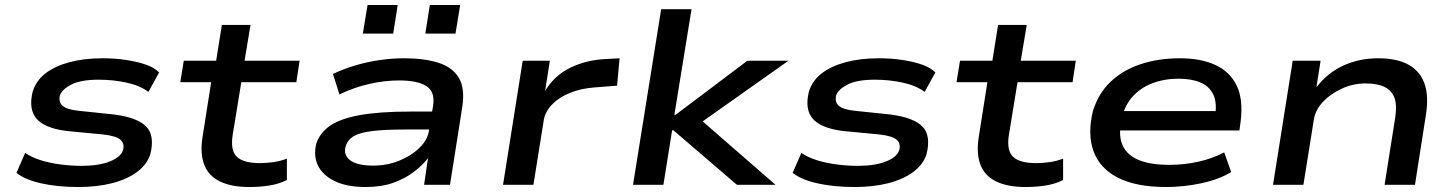

<svg xmlns="http://www.w3.org/2000/svg" viewBox="-20 -742 5846 771"><path d="M295 9Q210 9 144.5 -6Q79 -21 46 -48L81 -128Q107 -110 144 -98.5Q181 -87 224 -81.5Q267 -76 308 -76Q376 -76 420.5 -93.5Q465 -111 474 -139Q481 -165 464 -180.5Q447 -196 395 -202L248 -216Q160 -227 127 -265Q94 -303 111 -373Q124 -417 161.5 -446.5Q199 -476 258 -492Q317 -508 392 -508Q443 -508 488 -501Q533 -494 567 -482Q601 -470 619 -451L576 -373Q541 -399 487 -410.5Q433 -422 376 -422Q305 -422 267.5 -403Q230 -384 221 -360Q214 -333 231 -317.5Q248 -302 297 -297L440 -282Q531 -270 566.5 -234.5Q602 -199 584 -124Q571 -82 531 -52Q491 -22 430.5 -6.5Q370 9 295 9Z M981 9Q910 9 864 -13Q818 -35 800.5 -79.5Q783 -124 793 -190L828 -412H704L718 -498H848L871 -642H986L962 -498H1183L1170 -412H949L914 -198Q905 -137 931.5 -112Q958 -87 1024 -87Q1051 -87 1078.5 -91Q1106 -95 1132 -105V-19Q1100 -3 1061.5 3Q1023 9 981 9Z M1449 9Q1373 9 1324.5 -14.5Q1276 -38 1257 -77Q1238 -116 1250 -165Q1264 -208 1304.5 -236.5Q1345 -265 1423.5 -279.5Q1502 -294 1629 -294H1737L1727 -222H1611Q1528 -222 1477 -216Q1426 -210 1401 -195.5Q1376 -181 1368 -154Q1358 -120 1386 -98.5Q1414 -77 1479 -77Q1534 -77 1582.5 -96.5Q1631 -116 1664.5 -148.5Q1698 -181 1703 -220L1719 -317Q1728 -373 1692.5 -396Q1657 -419 1582 -419Q1526 -419 1465 -405.5Q1404 -392 1343 -363L1317 -445Q1361 -466 1409 -480Q1457 -494 1506 -501Q1555 -508 1602 -508Q1684 -508 1740.5 -490Q1797 -472 1822.5 -429.5Q1848 -387 1836 -310L1787 0H1683L1699 -109L1701 -110Q1678 -79 1641.5 -51.5Q1605 -24 1558 -7.5Q1511 9 1449 9ZM1688 -607 1706 -722H1828L1809 -607ZM1437 -607 1456 -722H1577L1559 -607Z M2000 0 2079 -498H2188L2169 -377Q2207 -440 2272 -471Q2337 -502 2415 -505L2468 -508L2458 -398L2368 -391Q2314 -387 2270 -369.5Q2226 -352 2198 -323.5Q2170 -295 2164 -262L2122 0Z M2522 0 2635 -705H2757L2688 -281H2693L2981 -498H3146L2781 -240L2777 -276L3094 0H2939L2684 -219H2679L2644 0Z M3412 9Q3327 9 3261.5 -6Q3196 -21 3163 -48L3198 -128Q3224 -110 3261 -98.5Q3298 -87 3341 -81.5Q3384 -76 3425 -76Q3493 -76 3537.5 -93.5Q3582 -111 3591 -139Q3598 -165 3581 -180.5Q3564 -196 3512 -202L3365 -216Q3277 -227 3244 -265Q3211 -303 3228 -373Q3241 -417 3278.5 -446.5Q3316 -476 3375 -492Q3434 -508 3509 -508Q3560 -508 3605 -501Q3650 -494 3684 -482Q3718 -470 3736 -451L3693 -373Q3658 -399 3604 -410.5Q3550 -422 3493 -422Q3422 -422 3384.5 -403Q3347 -384 3338 -360Q3331 -333 3348 -317.5Q3365 -302 3414 -297L3557 -282Q3648 -270 3683.5 -234.5Q3719 -199 3701 -124Q3688 -82 3648 -52Q3608 -22 3547.5 -6.5Q3487 9 3412 9Z M4098 9Q4027 9 3981 -13Q3935 -35 3917.5 -79.5Q3900 -124 3910 -190L3945 -412H3821L3835 -498H3965L3988 -642H4103L4079 -498H4300L4287 -412H4066L4031 -198Q4022 -137 4048.5 -112Q4075 -87 4141 -87Q4168 -87 4195.5 -91Q4223 -95 4249 -105V-19Q4217 -3 4178.5 3Q4140 9 4098 9Z M4662 9Q4543 9 4470 -28Q4397 -65 4371.5 -134Q4346 -203 4369 -297Q4391 -367 4439.5 -413.5Q4488 -460 4559.5 -484Q4631 -508 4719 -508Q4801 -508 4859.5 -481.5Q4918 -455 4945.5 -399.5Q4973 -344 4962 -255L4957 -218H4451L4463 -296H4887L4859 -272Q4868 -328 4852.5 -361.5Q4837 -395 4801 -410.5Q4765 -426 4712 -426Q4656 -426 4607 -407.5Q4558 -389 4525 -350.5Q4492 -312 4482 -254V-253Q4471 -195 4488.5 -157Q4506 -119 4552.5 -99.5Q4599 -80 4677 -80Q4735 -80 4791.5 -92.5Q4848 -105 4896 -130L4924 -51Q4874 -21 4803.5 -6Q4733 9 4662 9Z M5092 0 5171 -498H5283L5266 -390H5265Q5312 -451 5376 -479.5Q5440 -508 5514 -508Q5589 -508 5635.5 -482.5Q5682 -457 5700 -407Q5718 -357 5706 -281L5662 0H5540L5583 -272Q5590 -321 5579.5 -349.5Q5569 -378 5540.5 -392.5Q5512 -407 5464 -407Q5413 -407 5367 -385.5Q5321 -364 5291.5 -332Q5262 -300 5256 -262L5214 0Z"/></svg>

Font: Nunito Sans 7pt Expanded SemiBold
Style: Italic
Weight: 600
Width: 7
Italic angle: -9°
Designer: Vernon Adams
Foundry: Vernon Adams
Version: Version 3.101;gftools[0.9.27]